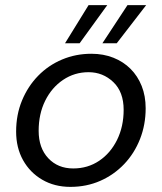

<svg xmlns="http://www.w3.org/2000/svg" viewBox="-20 -718 633 750"><path d="M255 12Q193 12 145 -16Q97 -44 70 -92.5Q43 -141 43 -204Q43 -270 66 -325.5Q89 -381 129 -422Q169 -463 222.5 -485.5Q276 -508 337 -508Q384 -508 423 -492.5Q462 -477 490 -449Q518 -421 533.5 -382Q549 -343 549 -295Q549 -231 527 -175Q505 -119 465 -77Q425 -35 371.5 -11.5Q318 12 255 12ZM266 -60Q323 -60 367.5 -90Q412 -120 437.5 -172Q463 -224 463 -289Q463 -359 422.5 -397.5Q382 -436 326 -436Q271 -436 226.5 -406Q182 -376 156.5 -324.5Q131 -273 131 -207Q131 -140 168.5 -100Q206 -60 266 -60ZM380 -549 478 -698H551L436 -549ZM234 -549 326 -698H399L291 -549Z"/></svg>

Font: Rethink Sans
Style: Italic
Weight: 400
Italic angle: -10°
Designer: The Rethink Sans project authors (Hans Thiessen). DM Sans designed by Colophon Foundry.
Foundry: Rethink Communications LLC
Version: Version 1.001